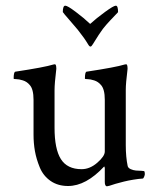

<svg xmlns="http://www.w3.org/2000/svg" viewBox="-20 -651 545 679"><path d="M298.8 -566.4Q321.3 -586.9 351.6 -608.9Q381.8 -630.9 389.6 -630.9Q397.5 -630.9 397.5 -608.4Q397.5 -607.4 389.6 -599.6Q381.8 -591.8 368.2 -577.1Q354.5 -562.5 343.8 -548.8Q332 -533.2 308.6 -495.1Q303.7 -486.3 299.8 -486.3Q295.9 -486.3 291 -495.1Q278.3 -516.6 254.9 -545.9Q242.2 -561.5 223.6 -582.5Q205.1 -603.5 202.1 -608.4Q202.1 -630.9 210.9 -630.9Q218.8 -630.9 248 -608.9Q277.3 -586.9 298.8 -566.4ZM424.8 -333V-137.7Q424.8 -95.7 431.6 -63.5Q433.6 -56.6 442.4 -52.7Q451.2 -48.8 460.9 -47.9Q470.7 -46.9 480.5 -46.9L489.3 -45.9Q492.2 -44.9 492.2 -35.2Q492.2 -32.2 489.7 -25.9Q487.3 -19.5 484.4 -19.5Q469.7 -18.6 451.7 -15.6Q433.6 -12.7 418 -8.8Q402.3 -4.9 388.7 -1Q375 2.9 367.2 5.9L358.4 7.8Q350.6 7.8 350.6 -7.8V-57.6L348.6 -62.5Q284.2 6.8 220.7 6.8Q184.6 6.8 158.7 -11.2Q132.8 -29.3 120.6 -59.1Q108.4 -88.9 103.5 -116.7Q98.6 -144.5 98.6 -174.8V-297.9Q98.6 -335.9 85 -350.6Q75.2 -362.3 61 -366.7Q46.9 -371.1 37.6 -371.1Q28.3 -371.1 28.3 -373Q28.3 -396.5 34.2 -397.5Q137.7 -413.1 168.9 -422.9Q169.9 -422.9 171.9 -423.3Q173.8 -423.8 173.8 -423.8Q177.7 -423.8 178.7 -415.5Q179.7 -407.2 178.7 -403.3Q172.9 -356.4 172.9 -331.1V-199.2Q172.9 -124 195.3 -88.4Q217.8 -52.7 268.6 -52.7Q297.9 -52.7 324.2 -75.7Q350.6 -98.6 350.6 -115.2V-297.9Q350.6 -335.9 336.9 -350.6Q327.1 -362.3 313 -366.7Q298.8 -371.1 289.6 -371.1Q280.3 -371.1 280.3 -373Q280.3 -396.5 286.1 -397.5Q389.6 -413.1 420.9 -422.9Q421.9 -422.9 423.8 -423.3Q425.8 -423.8 425.8 -423.8Q429.7 -423.8 430.7 -415.5Q431.6 -407.2 430.7 -403.3Q424.8 -356.4 424.8 -333Z"/></svg>

Font: Crimson Text
Style: Roman
Weight: 400
Version: Version 0.13